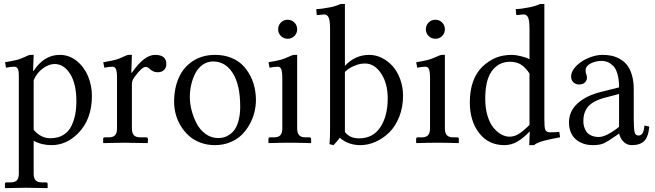

<svg xmlns="http://www.w3.org/2000/svg" viewBox="-20 -718 3295 966"><path d="M149.4 -314.5V-64.9Q185.1 -22.5 233.4 -22.5Q271.5 -22.5 298.3 -38.8Q325.2 -55.2 338.9 -83.5Q352.5 -111.8 358.4 -142.1Q364.3 -172.4 364.3 -208.5Q364.3 -295.9 333 -345.9Q301.8 -396 254.4 -396Q226.6 -396 195.8 -373.8Q165 -351.6 149.4 -314.5ZM74.7 155.8V-336.9Q74.7 -363.3 69.1 -372.8Q63.5 -382.3 52.2 -382.3Q34.7 -382.3 10.3 -377.4L5.4 -404.8Q51.3 -412.6 69.1 -417.7Q86.9 -422.9 109.4 -433.6Q125 -441.9 134.3 -441.9H149.4L146.5 -361.8H149.4Q201.7 -441.9 280.8 -441.9Q327.6 -441.9 365.2 -412.1Q402.8 -382.3 422.6 -335.4Q442.4 -288.6 442.4 -235.4Q442.4 -116.7 372.1 -46.4Q313.5 12.2 239.3 12.2Q189 12.2 149.4 -9.8V155.8Q149.4 178.2 159.2 189Q168.9 199.7 192.4 199.7H211.4Q219.7 199.7 219.7 208V226.6L217.8 228.5Q149.4 226.6 110.4 226.6L6.8 228.5L4.9 226.6V208Q4.9 199.7 12.7 199.7H31.7Q55.7 199.7 65.2 189Q74.7 178.2 74.7 155.8Z M568.8 -71.8V-320.8Q568.8 -356.9 563.7 -369.6Q558.6 -382.3 546.4 -382.3Q528.8 -382.3 504.9 -377.4L499.5 -404.8Q545.4 -412.6 562.7 -417.5Q580.1 -422.4 603 -433.6Q619.6 -441.9 628.4 -441.9H643.6L640.6 -352.1H643.6Q705.1 -441.9 760.3 -441.9Q816.9 -441.9 816.9 -396Q816.9 -376.5 804.9 -365.5Q793 -354.5 773.4 -354.5Q750 -354.5 732.4 -372.1Q723.1 -381.3 712.4 -381.3Q693.4 -381.3 655.3 -328.6Q643.6 -312.5 643.6 -293.9V-71.8Q643.6 -49.3 653.3 -38.1Q663.1 -26.9 686.5 -26.9H715.8Q724.1 -26.9 724.1 -18.6V0L722.2 2Q643.6 0 604.5 0L501 2L499 0V-18.6Q499 -26.9 506.8 -26.9H525.9Q549.8 -26.9 559.3 -38.1Q568.8 -49.3 568.8 -71.8Z M856 -205.1Q856 -273.9 879.6 -327.1Q903.3 -380.4 950.7 -411.1Q998 -441.9 1062.5 -441.9Q1105.5 -441.9 1140.6 -428.2Q1175.8 -414.6 1199 -391.8Q1222.2 -369.1 1238 -339.1Q1253.9 -309.1 1260.7 -277.8Q1267.6 -246.6 1267.6 -214.4Q1267.6 -183.6 1259.8 -152.3Q1252 -121.1 1235.4 -91.3Q1218.8 -61.5 1195.1 -38.6Q1171.4 -15.6 1136.7 -1.7Q1102.1 12.2 1061 12.2Q1022 12.2 988.3 -0.5Q954.6 -13.2 930.7 -34.7Q906.7 -56.2 889.6 -84.2Q872.6 -112.3 864.3 -143.1Q856 -173.8 856 -205.1ZM1052.2 -408.7Q1023.4 -408.7 1000.5 -392.8Q977.5 -377 963.6 -350.8Q949.7 -324.7 942.4 -293.2Q935.1 -261.7 935.1 -228Q935.1 -197.8 943.8 -163.6Q952.6 -129.4 969 -97.4Q985.4 -65.4 1013.9 -44.4Q1042.5 -23.4 1077.6 -23.4Q1092.8 -23.4 1106.7 -27.1Q1120.6 -30.8 1136 -41.5Q1151.4 -52.2 1162.6 -69.1Q1173.8 -85.9 1181.2 -115.2Q1188.5 -144.5 1188.5 -182.1Q1188.5 -290 1151.6 -349.4Q1114.7 -408.7 1052.2 -408.7Z M1393.3 -536.9Q1379.4 -550.8 1379.4 -570.8Q1379.4 -590.8 1393.3 -604.7Q1407.2 -618.7 1427.2 -618.7Q1447.3 -618.7 1461.2 -604.7Q1475.1 -590.8 1475.1 -570.8Q1475.1 -550.8 1461.2 -536.9Q1447.3 -522.9 1427.2 -522.9Q1407.2 -522.9 1393.3 -536.9ZM1475.1 -71.8Q1475.1 -49.3 1484.9 -38.1Q1494.6 -26.9 1518.1 -26.9H1537.1Q1545.4 -26.9 1545.4 -18.6V0L1543.5 2Q1478.5 0 1437.5 0Q1396.5 0 1332.5 2L1330.6 0V-18.6Q1330.6 -26.9 1338.4 -26.9H1357.4Q1381.3 -26.9 1390.9 -38.1Q1400.4 -49.3 1400.4 -71.8V-320.8Q1400.4 -357.9 1395 -370.1Q1389.6 -382.3 1377.9 -382.3Q1360.4 -382.3 1335.9 -377.4L1331.1 -404.8Q1376.5 -412.6 1394.3 -417.7Q1412.1 -422.9 1435.1 -433.6Q1452.6 -441.9 1460 -441.9H1475.1Z M1715.3 -53.7Q1730 -36.1 1746.8 -29.1Q1763.7 -22 1787.6 -22Q1856.4 -22 1893.6 -78.1Q1930.7 -134.3 1930.7 -223.1Q1930.7 -298.3 1897.5 -348.4Q1864.3 -398.4 1817.4 -398.4Q1807.1 -398.4 1794.4 -396.7Q1781.7 -395 1757.3 -384.5Q1732.9 -374 1715.3 -356ZM1640.6 -572.8Q1640.6 -614.3 1633.5 -629.9Q1626.5 -645.5 1610.8 -645.5L1578.6 -642.1Q1573.2 -642.1 1573.2 -647L1571.3 -672.4Q1596.7 -672.4 1640.6 -681.2Q1667 -686 1693.4 -697.8H1715.3V-386.7Q1766.1 -441.9 1837.9 -441.9Q1870.6 -441.9 1901.1 -426.8Q1931.6 -411.6 1955.3 -385.3Q1979 -358.9 1993.4 -319.8Q2007.8 -280.8 2007.8 -236.3Q2007.8 -178.7 1988.8 -130.6Q1969.7 -82.5 1938.7 -52Q1907.7 -21.5 1869.9 -4.6Q1832 12.2 1793 12.2Q1732.4 12.2 1689.5 -24.9Q1678.7 -9.3 1658.2 12.2L1637.7 7.3Q1640.6 -21 1640.6 -71.3Z M2136.5 -536.9Q2122.6 -550.8 2122.6 -570.8Q2122.6 -590.8 2136.5 -604.7Q2150.4 -618.7 2170.4 -618.7Q2190.4 -618.7 2204.3 -604.7Q2218.3 -590.8 2218.3 -570.8Q2218.3 -550.8 2204.3 -536.9Q2190.4 -522.9 2170.4 -522.9Q2150.4 -522.9 2136.5 -536.9ZM2218.3 -71.8Q2218.3 -49.3 2228 -38.1Q2237.8 -26.9 2261.2 -26.9H2280.3Q2288.6 -26.9 2288.6 -18.6V0L2286.6 2Q2221.7 0 2180.7 0Q2139.6 0 2075.7 2L2073.7 0V-18.6Q2073.7 -26.9 2081.5 -26.9H2100.6Q2124.5 -26.9 2134 -38.1Q2143.6 -49.3 2143.6 -71.8V-320.8Q2143.6 -357.9 2138.2 -370.1Q2132.8 -382.3 2121.1 -382.3Q2103.5 -382.3 2079.1 -377.4L2074.2 -404.8Q2119.6 -412.6 2137.5 -417.7Q2155.3 -422.9 2178.2 -433.6Q2195.8 -441.9 2203.1 -441.9H2218.3Z M2644 -89.4V-348.1Q2624 -378.4 2601.6 -392.8Q2579.1 -407.2 2545.9 -407.2Q2486.3 -407.2 2452.1 -356.9Q2421.4 -312 2421.4 -220.7Q2421.4 -173.8 2432.6 -136.2Q2443.8 -98.6 2462.2 -76.2Q2480.5 -53.7 2501.5 -42Q2522.5 -30.3 2543.5 -30.3Q2567.4 -30.3 2589.6 -43.9Q2611.8 -57.6 2644 -89.4ZM2718.8 -697.8V-119.6Q2718.8 -78.6 2722.7 -66.9Q2724.6 -60.5 2731.2 -56.4Q2737.8 -52.2 2744.6 -52.2Q2778.8 -52.2 2793.9 -54.7L2797.9 -27.3Q2744.6 -17.6 2712.9 -8.8Q2681.2 0 2666.5 12.2H2642.6L2645.5 -57.1Q2613.3 -23.4 2583 -5.6Q2552.7 12.2 2517.6 12.2Q2438 12.2 2390.9 -48.3Q2343.8 -108.9 2343.8 -203.1Q2343.8 -319.3 2406.2 -381.8Q2438.5 -412.1 2473.6 -427Q2508.8 -441.9 2556.6 -441.9Q2573.2 -441.9 2600.3 -435.5Q2627.4 -429.2 2644 -419.9V-572.8Q2644 -614.3 2637 -629.9Q2629.9 -645.5 2614.3 -645.5L2582 -642.1Q2576.7 -642.1 2576.7 -647L2574.7 -672.4Q2600.1 -672.4 2644 -681.2Q2670.4 -686 2696.8 -697.8Z M3094.7 -245.1 3016.1 -224.6Q2984.4 -215.3 2963.1 -201.9Q2941.9 -188.5 2931.9 -172.4Q2921.9 -156.2 2918.5 -141.4Q2915 -126.5 2915 -107.4Q2915 -94.2 2918.5 -81.5Q2921.9 -68.8 2929.9 -56.4Q2938 -43.9 2954.3 -36.4Q2970.7 -28.8 2993.2 -28.8Q3013.7 -28.8 3042.7 -44.7Q3071.8 -60.5 3094.7 -80.1ZM3159.2 12.2Q3132.8 12.2 3116 -6.1Q3099.1 -24.4 3095.2 -46.4L3072.3 -30.3Q3035.2 -4.4 3015.6 3.9Q2996.1 12.2 2963.9 12.2Q2909.7 12.2 2876.2 -17.8Q2842.8 -47.9 2842.8 -102.5Q2842.8 -158.2 2885.7 -197.5Q2928.7 -236.8 3002.9 -255.4L3094.7 -278.3Q3094.7 -318.4 3086.4 -346.4Q3078.1 -374.5 3064 -387.7Q3049.8 -400.9 3036.4 -406.2Q3022.9 -411.6 3008.3 -411.6Q2977.1 -411.6 2951.7 -398.7Q2926.3 -385.7 2926.3 -364.3Q2926.3 -351.6 2929.7 -343.8Q2933.1 -337.9 2933.1 -325.7Q2933.1 -314 2923.1 -303.5Q2913.1 -293 2893.6 -293Q2876 -293 2864.7 -304Q2853.5 -314.9 2853.5 -332.5Q2853.5 -360.4 2879.6 -386.5Q2905.8 -412.6 2942.4 -427.2Q2979 -441.9 3011.2 -441.9Q3035.2 -441.9 3055.9 -437.7Q3076.7 -433.6 3097.9 -421.9Q3119.1 -410.2 3134.3 -391.6Q3149.4 -373 3158.9 -341.8Q3168.5 -310.5 3168.5 -269.5V-122.6Q3168.5 -71.8 3172.6 -54Q3176.8 -36.1 3192.9 -36.1Q3218.8 -36.1 3222.2 -86.4L3246.6 -81.1Q3242.2 -28.8 3220.9 -8.3Q3199.7 12.2 3159.2 12.2Z"/></svg>

Font: Libertinage
Style: l
Weight: 400
Designer: OSP
Foundry: OSP
Version: Version 1.0; 2008; OFL relea